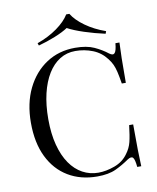

<svg xmlns="http://www.w3.org/2000/svg" viewBox="-99 -992 885 1082"><g transform="rotate(-10 344.0 -451.0)"><path d="M371 -722Q437 -722 479.5 -702.5Q522 -683 555 -657Q575 -642 585.5 -653.5Q596 -665 600 -708H623Q621 -671 620 -618Q619 -565 619 -478H596Q589 -521 583 -546.5Q577 -572 568.5 -590Q560 -608 546 -626Q515 -667 468 -685.5Q421 -704 369 -704Q320 -704 280.5 -679.5Q241 -655 212.5 -609Q184 -563 168.5 -498Q153 -433 153 -352Q153 -268 170 -203.5Q187 -139 217.5 -95Q248 -51 289.5 -28.5Q331 -6 379 -6Q424 -6 473 -24Q522 -42 550 -82Q572 -111 580.5 -145Q589 -179 596 -240H619Q619 -149 620 -93.5Q621 -38 623 0H600Q596 -43 586.5 -54Q577 -65 555 -51Q518 -25 476.5 -5.5Q435 14 370 14Q275 14 203.5 -29Q132 -72 92.5 -153Q53 -234 53 -348Q53 -460 94 -544Q135 -628 206.5 -675Q278 -722 371 -722ZM373 -916Q396 -878 445.5 -842.5Q495 -807 560 -784L555 -770Q495 -783 437 -802Q379 -821 344 -840Q316 -821 268.5 -802Q221 -783 173 -770L168 -784Q233 -807 282.5 -842.5Q332 -878 355 -916Z"/></g></svg>

Font: Playfair Display
Style: Regular
Weight: 400
Designer: Claus Eggers Sørensen
Foundry: Claus Eggers Sørensen
Version: Version 1.203